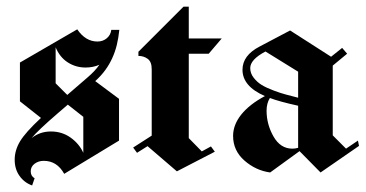

<svg xmlns="http://www.w3.org/2000/svg" viewBox="-20 -515 1101 578"><path d="M76.7 43.3Q53.3 35 38.8 14.6Q24.2 -5.8 24.2 -34.2Q24.2 -62.5 40.4 -89.6Q56.7 -116.7 103.3 -160L40 -210V-326.7L212.5 -426.7Q237.5 -390 273.3 -390Q290 -390 301.7 -400Q313.3 -410 315 -425H315.8H339.2Q336.7 -400.8 331.7 -380Q326.7 -359.2 317.9 -340Q309.2 -320.8 296.7 -303.8Q284.2 -286.7 266.7 -270.8L338.3 -217.5V-91.7L173.3 8.3Q151.7 -30.8 111.7 -30.8Q95.8 -30.8 84.2 -22.1Q72.5 -13.3 72.5 0.8Q72.5 15 84.2 21.7ZM184.2 -200 154.2 -174.2Q93.3 -121.7 75 -99.2Q100 -119.2 133.3 -119.2Q166.7 -119.2 192.5 -100.8Q218.3 -82.5 230.8 -55V-163.3ZM182.5 -229.2 243.3 -281.7Q265.8 -300.8 279.2 -320Q260 -311.7 237.5 -311.7Q208.3 -311.7 184.2 -327.1Q160 -342.5 147.5 -372.5V-264.2Z M548.3 -99.2 587.5 -59.2 615 -74.2 626.7 -58.3 512.5 0.8 424.2 -75 392.5 -55 380.8 -70.8 436.7 -106.7V-306.7Q436.7 -329.2 424.6 -337.9Q412.5 -346.7 396.7 -346.7V-359.2L532.5 -495H548.3V-399.2H647.5L608.3 -353.3H548.3Z M779.2 -360Q733.3 -335.8 733.3 -310Q733.3 -294.2 743.8 -280.8Q754.2 -267.5 767.9 -259.2Q781.7 -250.8 803.8 -242.5Q825.8 -234.2 840.8 -230.4Q855.8 -226.7 877.5 -220.8Q877.5 -234.2 877.5 -260.4Q877.5 -286.7 877.5 -299.2ZM793.3 4.2Q750 -1.7 715.8 -31.7Q681.7 -61.7 681.7 -105.8Q681.7 -139.2 706.2 -170Q730.8 -200.8 777.5 -225.8Q710 -255 710 -305Q710 -348.3 761.7 -375L853.3 -423.3L976.7 -344.2L1010 -370.8L1025 -353.3L981.7 -317.5V-107.5L1021.7 -67.5L1057.5 -91.7L1060.8 -75.8L945 4.2L881.7 -60ZM877.5 -196.7Q820.8 -209.2 792.5 -220Q782.5 -204.2 782.5 -181.7Q782.5 -140.8 803.3 -104.2Q824.2 -67.5 860 -67.5Q869.2 -67.5 877.5 -70Q877.5 -91.7 877.5 -133.3Q877.5 -175 877.5 -196.7Z"/></svg>

Font: Chomsky
Style: Regular
Weight: 400
Version: Version 2.3